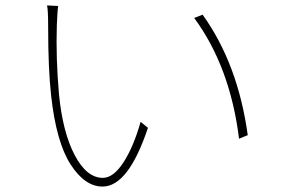

<svg xmlns="http://www.w3.org/2000/svg" viewBox="-20 -698 1040 706"><path d="M194 -676Q191 -659 189 -606Q185 -486 197 -350Q211 -210 255 -127Q299 -44 358 -44Q397 -44 434 -101Q471 -158 497 -250L524 -228Q452 -12 357 -12Q292 -12 239.5 -93.5Q187 -175 168 -346Q157 -444 157 -603Q157 -662 153 -678ZM725 -644Q855 -463 891 -201L859 -188Q826 -453 694 -632Z"/></svg>

Font: Noto Sans Korean Thin
Style: Regular
Weight: 250
Designer: Ryoko NISHIZUKA  (kana & ideographs); Paul D. Hunt (Latin, Greek & Cyrillic); Wenlong ZHANG  (bopomofo); Sandoll Communi
Foundry: Adobe Systems Incorporated
Version: Version 1.0001;PS 1;hotconv 1.0.78;makeotf.lib2.5.61930